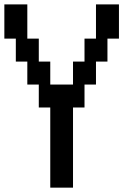

<svg xmlns="http://www.w3.org/2000/svg" viewBox="-20 -862 644 882"><path d="M262.7 0H210.9V-184.6V-368.2H184.6H158.2V-420.9V-473.6H131.8H105.5V-526.4V-579.1H79.1H52.7V-631.8V-684.6H26.4H0V-762.7V-841.8H52.7H105.5V-762.7V-684.6H131.8H158.2V-631.8V-579.1H184.6H210.9V-526.4V-473.6H262.7H315.4V-526.4V-579.1H341.8H368.2V-631.8V-684.6H394.5H420.9V-762.7V-841.8H473.6H526.4V-762.7V-684.6H500H473.6V-631.8V-579.1H447.3H420.9V-526.4V-473.6H394.5H368.2V-420.9V-368.2H341.8H315.4V-184.6V0Z"/></svg>

Font: VCR Jazz Mono
Style: Regular
Weight: 400
Version: Version 3.1